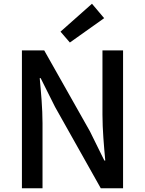

<svg xmlns="http://www.w3.org/2000/svg" viewBox="-20 -1005 774 1025"><path d="M353 -778 536 -908 471 -985 303 -836ZM97 0H207V-347C207 -427 199 -512 192 -588H197L274 -434L518 0H637V-736H527V-393C527 -313 535 -224 542 -148H537L460 -304L216 -736H97Z"/></svg>

Font: Spoqa Han Sans Neo Medium
Style: Regular
Weight: 500
Designer: [Spoqa Han Sans Neo] Dong-huui Kim  Younghwa Kang  Yujin Lee  [Noto Sans] Ryoko NISHIZUKA  (kana & ideographs); Paul D. 
Foundry: Spoqa (http://www.spoqa-han-sans.com)
Version: Version 1.000